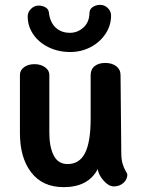

<svg xmlns="http://www.w3.org/2000/svg" viewBox="-20 -769 604 790"><path d="M504 -51Q504 -31 488 -16.5Q472 -2 448 -2Q428 -2 407 -25Q386 -48 382 -73Q343 1 242 1Q155 1 108.5 -59.5Q62 -120 62 -221V-461Q62 -480 79 -492.5Q96 -505 122 -505Q147 -505 165 -492.5Q183 -480 183 -461V-222Q183 -165 201 -129.5Q219 -94 258 -94Q307 -94 330 -139.5Q353 -185 353 -281V-460Q353 -484 369.5 -497Q386 -510 413 -510Q441 -510 458.5 -496.5Q476 -483 476 -460L479 -142Q479 -113 484.5 -95Q490 -77 497 -65.5Q504 -54 504 -51ZM94 -702Q94 -719 107.5 -732.5Q121 -746 139 -746Q155 -746 167.5 -738.5Q180 -731 181 -718Q186 -677 209 -655.5Q232 -634 268 -634Q299 -634 323 -655.5Q347 -677 348 -714Q348 -731 361.5 -740Q375 -749 392 -749Q410 -749 423.5 -736Q437 -723 437 -705Q437 -664 414 -629.5Q391 -595 352.5 -575Q314 -555 269 -555Q220 -555 180 -574.5Q140 -594 117 -627.5Q94 -661 94 -702Z"/></svg>

Font: Mali SemiBold
Style: Regular
Weight: 600
Designer: Kitiyaporn Chalermlarp | Katatrad Aksorn Co.,Ltd.
Foundry: Cadson Demak Co.,Ltd.
Version: Version 1.000; ttfautohint (v1.6)